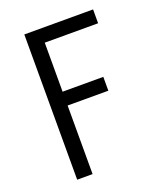

<svg xmlns="http://www.w3.org/2000/svg" viewBox="-136 -824 772 913"><g transform="rotate(-20 250.0 -367.5)"><path d="M96 0V-735H444V-665H174V-417H380V-347H174V0Z"/></g></svg>

Font: Zed Sans
Style: Regular
Weight: 400
Designer: Belleve Invis
Foundry: Belleve Invis
Version: Version 1.0.0; ttfautohint (v1.8.4)